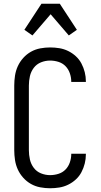

<svg xmlns="http://www.w3.org/2000/svg" viewBox="-20 -996 540 1024"><path d="M247 8Q221 8 194.5 3Q168 -2 145 -15Q122 -28 104 -48Q86 -68 75 -92Q64 -116 60 -142.5Q56 -169 56 -195V-540Q56 -566 60 -592.5Q64 -619 75 -643Q86 -667 104 -687Q122 -707 145 -720Q168 -733 194.5 -738Q221 -743 247 -743Q272 -743 296.5 -739Q321 -735 343.5 -724Q366 -713 384.5 -696Q403 -679 414.5 -657Q426 -635 432 -611Q438 -587 438 -562V-559H360V-561Q360 -583 352.5 -605Q345 -627 329.5 -643Q314 -659 292 -666Q270 -673 247 -673Q222 -673 198.5 -663.5Q175 -654 160 -634Q145 -614 139.5 -589.5Q134 -565 134 -540V-195Q134 -170 139.5 -145.5Q145 -121 160 -101Q175 -81 198.5 -71.5Q222 -62 247 -62Q270 -62 292 -69Q314 -76 329.5 -92Q345 -108 352.5 -130Q360 -152 360 -174V-176H438V-173Q438 -148 432 -124Q426 -100 414.5 -78Q403 -56 384.5 -39Q366 -22 343.5 -11Q321 0 296.5 4Q272 8 247 8ZM153 -807 110 -837 201 -976H299L390 -837L347 -807L250 -920Z"/></svg>

Font: Iosevka NFM
Style: Regular
Weight: 400
Monospace: yes
Designer: Belleve Invis
Foundry: Belleve Invis
Version: Version 29.0.4; ttfautohint (v1.8.4);Nerd Fonts 3.3.0